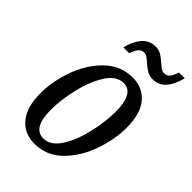

<svg xmlns="http://www.w3.org/2000/svg" viewBox="-219 -818 917 917"><g transform="rotate(45 239.5 -359.0)"><path d="M42 -181Q42 -262 72.5 -347Q103 -432 162 -489Q221 -546 302 -546Q368 -546 409 -498.5Q450 -451 450 -355Q450 -277 420.5 -192Q391 -107 332.5 -48.5Q274 10 192 10Q123 10 82.5 -39Q42 -88 42 -181ZM359 -372Q359 -497 289 -497Q241 -497 205.5 -441.5Q170 -386 151.5 -306.5Q133 -227 133 -161Q133 -38 204 -38Q253 -38 288 -93.5Q323 -149 341 -227.5Q359 -306 359 -372ZM299 -644Q284 -657 275 -663Q266 -669 256 -669Q237 -669 226.5 -655.5Q216 -642 206 -616H167Q180 -668 206.5 -698Q233 -728 274 -728Q296 -728 312 -718.5Q328 -709 348 -691Q363 -678 372 -672Q381 -666 392 -666Q411 -666 422 -680.5Q433 -695 440 -719H479Q467 -668 441 -637.5Q415 -607 374 -607Q352 -607 335.5 -616.5Q319 -626 299 -644Z"/></g></svg>

Font: Noto Serif Cond
Style: Italic
Weight: 400
Width: 3
Italic angle: -12°
Designer: Monotype Design Team
Foundry: Monotype Imaging Inc.
Version: Version 1.001